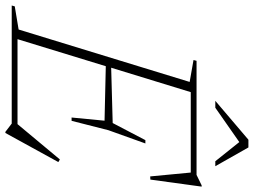

<svg xmlns="http://www.w3.org/2000/svg" viewBox="-158 -766 921 696"><g transform="rotate(90 302.0 -417.5)"><path d="M431.5 23 401.5 0H-26.5L-23.5 -11L60.5 -25L250.5 -645L171 -659L174 -670H587.5L625.5 -688.5H630L604.5 -502.5L593 -502L579 -649H287.5L199 -360.5L399.5 -366L461.5 -484.5H473.5L425.5 -350.5L391.5 -217H379.5L391 -336.5L193.5 -341L95.5 -21H403.5L531.5 -174.5L541 -169L435.5 23ZM319 -738 460 -858H488L556 -738H538L468.5 -825L344 -738Z"/></g></svg>

Font: Newsreader 16pt ExtraLight
Style: Italic
Weight: 275
Italic angle: -17°
Designer: Hugues Gentile
Foundry: Production Type
Version: Version 1.003; ttfautohint (v1.8.3)